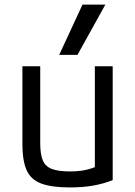

<svg xmlns="http://www.w3.org/2000/svg" viewBox="-20 -810 590 840"><path d="M285 10Q206 10 160.5 -7Q115 -24 96.5 -65.5Q78 -107 78 -180V-520H156V-184Q156 -136 167 -109Q178 -82 206.5 -71Q235 -60 286 -60Q313 -60 335 -63Q357 -66 379 -73Q401 -80 427 -92L395 -42V-520H473V-22Q433 -6 387.5 2Q342 10 285 10ZM319 -570H239L341 -790H441Z"/></svg>

Font: M PLUS Code Latin SemiExpanded
Style: Regular
Weight: 400
Width: 6
Designer: Coji Morishita
Foundry: UNDERFOREST DESIGN
Version: Version 1.002; ttfautohint (v1.8.3)